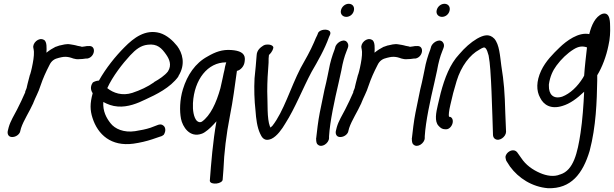

<svg xmlns="http://www.w3.org/2000/svg" viewBox="-20 -729 3239 1013"><path d="M440 -420C482 -427 490 -491 447 -486H439C431 -484 424 -484 412 -482C411 -482 409 -483 406 -484L390 -487C382 -489 376 -491 369 -492L351 -495C330 -499 310 -492 295 -489H294L274 -482H273C257 -474 241 -464 225 -451C226 -472 229 -511 211 -519C184 -534 150 -501 156 -476C157 -467 159 -465 159 -456C160 -433 155 -403 148 -371C145 -358 142 -345 139 -336L138 -335C134 -318 130 -305 126 -289L122 -272C121 -266 121 -265 118 -258C112 -243 113 -248 113 -242C100 -212 85 -180 70 -151C55 -122 35 -90 26 -58L21 -38C18 -24 23 -6 44 -6C63 -6 80 -18 86 -33V-34L91 -53C105 -95 135 -139 156 -186V-187C167 -215 184 -245 193 -275C200 -295 208 -317 215 -332L227 -358L241 -386C252 -409 268 -419 291 -424L304 -427C317 -430 332 -430 345 -427C358 -425 373 -414 400 -417C410 -417 420 -418 432 -420Z M921 -327C962 -392 941 -451 915 -486C892 -515 860 -544 823 -555C747 -576 686 -530 636 -479C590 -433 539 -370 502 -304C486 -303 475 -297 470 -294C452 -269 462 -248 469 -237C454 -183 455 -147 468 -107C496 -19 566 45 684 29C719 24 753 16 783 6L824 -8C834 -10 840 -15 844 -18C858 -40 852 -60 841 -67C835 -72 827 -74 817 -71H816L774 -55C750 -47 724 -42 693 -37C633 -28 586 -49 563 -79C541 -107 522 -142 525 -191C547 -179 572 -169 602 -167C655 -163 706 -184 747 -204C804 -230 878 -266 921 -325ZM546 -264C574 -326 627 -394 667 -437C697 -469 723 -489 759 -493C811 -500 834 -473 856 -442C873 -418 888 -386 866 -352C850 -331 820 -311 793 -296V-295C759 -271 720 -253 678 -239C625 -222 578 -238 546 -264Z M945 -258C928 -202 927 -143 935 -102C943 -62 980 1 1046 -24C1051 -26 1055 -28 1061 -32C1082 -46 1102 -66 1122 -89C1103 18 1094 131 1087 225C1089 249 1157 242 1155 216C1156 202 1157 196 1159 164C1162 80 1174 -21 1193 -117C1210 -202 1219 -277 1230 -355C1247 -358 1269 -378 1271 -406L1272 -418C1272 -451 1241 -462 1202 -465C1153 -469 1116 -455 1075 -431C1010 -396 968 -333 945 -258ZM998 -185C1005 -310 1076 -400 1172 -400C1172 -400 1174 -401 1174 -402L1171 -391C1169 -383 1166 -374 1164 -359C1162 -349 1158 -336 1155 -318L1143 -264C1121 -185 1090 -119 1045 -87C1035 -82 1027 -84 1018 -92C1002 -110 996 -147 998 -185Z M1334 -437C1332 -401 1327 -359 1323 -316C1320 -261 1322 -198 1328 -146C1331 -101 1337 -57 1352 -25C1360 -8 1372 21 1413 3C1442 -11 1468 -48 1485 -77C1537 -158 1577 -262 1624 -350C1656 -405 1693 -469 1716 -534L1721 -545C1723 -550 1725 -557 1720 -564C1707 -578 1670 -574 1659 -557L1654 -544C1650 -536 1643 -522 1636 -504C1618 -462 1591 -414 1566 -370C1512 -265 1477 -141 1417 -65C1414 -62 1409 -58 1407 -56L1405 -60V-62H1404C1388 -105 1393 -181 1390 -247C1390 -297 1393 -349 1397 -398C1397 -416 1397 -426 1399 -439C1403 -443 1417 -455 1422 -476C1424 -485 1412 -494 1393 -494C1386 -494 1380 -494 1370 -489C1354 -479 1335 -464 1334 -437Z M1807 -640C1826 -640 1843 -654 1847 -673C1852 -693 1840 -709 1820 -709C1800 -709 1783 -693 1779 -675C1774 -655 1788 -640 1807 -640ZM1701 -294C1695 -270 1689 -244 1684 -217L1667 -134C1659 -95 1651 -27 1648 2L1647 3L1648 4C1648 15 1649 29 1657 34C1677 53 1715 27 1716 0V-10C1721 -90 1745 -200 1767 -294C1773 -319 1777 -341 1782 -362V-363C1788 -397 1797 -431 1808 -458L1815 -476C1819 -486 1818 -496 1814 -502C1800 -529 1762 -509 1752 -488L1751 -487L1745 -467C1733 -436 1722 -401 1715 -361C1710 -340 1707 -318 1701 -294Z M2171 -420C2213 -427 2221 -491 2178 -486H2170C2162 -484 2155 -484 2143 -482C2142 -482 2140 -483 2137 -484L2121 -487C2113 -489 2107 -491 2100 -492L2082 -495C2061 -499 2041 -492 2026 -489H2025L2005 -482H2004C1988 -474 1972 -464 1956 -451C1957 -472 1960 -511 1942 -519C1915 -534 1881 -501 1887 -476C1888 -467 1890 -465 1890 -456C1891 -433 1886 -403 1879 -371C1876 -358 1873 -345 1870 -336L1869 -335C1865 -318 1861 -305 1857 -289L1853 -272C1852 -266 1852 -265 1849 -258C1843 -243 1844 -248 1844 -242C1831 -212 1816 -180 1801 -151C1786 -122 1766 -90 1757 -58L1752 -38C1749 -24 1754 -6 1775 -6C1794 -6 1811 -18 1817 -33V-34L1822 -53C1836 -95 1866 -139 1887 -186V-187C1898 -215 1915 -245 1924 -275C1931 -295 1939 -317 1946 -332L1958 -358L1972 -386C1983 -409 1999 -419 2022 -424L2035 -427C2048 -430 2063 -430 2076 -427C2089 -425 2104 -414 2131 -417C2141 -417 2151 -418 2163 -420Z M2312 -640C2331 -640 2348 -654 2352 -673C2357 -693 2345 -709 2325 -709C2305 -709 2288 -693 2284 -675C2279 -655 2293 -640 2312 -640ZM2206 -294C2200 -270 2194 -244 2189 -217L2172 -134C2164 -95 2156 -27 2153 2L2152 3L2153 4C2153 15 2154 29 2162 34C2182 53 2220 27 2221 0V-10C2226 -90 2250 -200 2272 -294C2278 -319 2282 -341 2287 -362V-363C2293 -397 2302 -431 2313 -458L2320 -476C2324 -486 2323 -496 2319 -502C2305 -529 2267 -509 2257 -488L2256 -487L2250 -467C2238 -436 2227 -401 2220 -361C2215 -340 2212 -318 2206 -294Z M2294 -65C2303 -55 2313 -47 2328 -47H2335C2349 -47 2364 -62 2368 -80C2372 -98 2364 -113 2350 -113H2349C2346 -120 2349 -145 2356 -175L2371 -238C2377 -258 2382 -278 2389 -301C2413 -380 2459 -440 2509 -467C2529 -479 2536 -483 2544 -472C2549 -466 2553 -454 2558 -436C2562 -415 2565 -389 2567 -360C2573 -274 2574 -224 2578 -114L2581 -18C2581 -9 2585 0 2592 4C2614 19 2649 -7 2650 -33L2646 -131C2643 -243 2639 -295 2625 -382C2618 -434 2615 -494 2588 -525C2561 -553 2531 -544 2497 -525C2463 -505 2432 -477 2403 -443C2354 -391 2326 -317 2305 -238L2290 -175C2281 -136 2271 -89 2294 -65Z M2651 119 2671 150C2716 211 2787 257 2871 264C2993 268 3055 187 3091 67C3125 -62 3129 -195 3131 -304V-318V-332C3157 -374 3179 -433 3190 -488C3199 -525 3200 -564 3199 -589C3198 -602 3203 -669 3158 -656C3121 -642 3100 -595 3089 -549C3033 -561 2969 -514 2932 -478C2899 -446 2859 -407 2835 -356C2809 -300 2809 -250 2830 -213C2848 -176 2886 -151 2947 -170C2988 -182 3025 -210 3062 -245C3059 -177 3053 -94 3043 -28C3027 78 3006 169 2937 191H2936C2903 206 2862 198 2830 184C2790 167 2754 141 2731 106L2709 75C2705 70 2698 64 2687 64C2670 64 2651 78 2647 97C2646 103 2651 119 2651 119ZM2916 -383C2941 -417 2973 -448 3007 -469C3033 -485 3054 -487 3077 -479C3072 -435 3065 -376 3062 -330L3056 -319C3027 -272 2988 -235 2946 -219C2897 -204 2875 -234 2876 -276V-284C2882 -325 2896 -356 2916 -383Z"/></svg>

Font: Stray Cat
Style: ExBdCnObl
Weight: 800
Version: Version 1.0